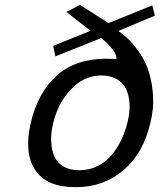

<svg xmlns="http://www.w3.org/2000/svg" viewBox="-20 -754 655 787"><path d="M291 13.2H289.1Q170.9 13.2 124.3 -57.1Q77.6 -127.4 106 -250Q134.3 -372.1 210.2 -441.9Q286.1 -511.7 410.2 -513.2Q414.6 -513.2 434.3 -512.7Q454.1 -512.2 458 -512.2Q458 -529.3 442.6 -550Q427.2 -570.8 410.2 -585L395 -598.1L207 -522.9L198.2 -565.9L351.1 -627.9L252 -705.1L308.1 -733.9L424.8 -659.2L604 -731.9L615.2 -689.9L464.8 -627Q489.3 -610.8 512 -587.6Q534.7 -564.5 557.1 -529.8Q579.6 -495.1 591.8 -453.9Q604 -412.6 607.4 -360.4Q610.8 -308.1 596.2 -250Q567.9 -126.5 486.3 -56.6Q404.8 13.2 291 13.2ZM198.2 -250Q188 -210 189.7 -174.6Q191.4 -139.2 202.9 -112.8Q214.4 -86.4 240.7 -71.3Q267.1 -56.2 305.2 -56.2Q346.7 -56.2 381.6 -74Q416.5 -91.8 440.2 -121.8Q463.9 -151.9 479.2 -184.8Q494.6 -217.8 502.9 -253.9Q513.2 -293.9 511 -328.9Q508.8 -363.8 496.6 -389.4Q484.4 -415 458.3 -429.9Q432.1 -444.8 395 -444.8Q324.7 -444.8 271 -387.9Q217.3 -331.1 198.2 -250Z"/></svg>

Font: Perun
Style: Italic
Weight: 400
Italic angle: -12°
Foundry: Stefan Peev, Context Ltd
Version: Version 001.000